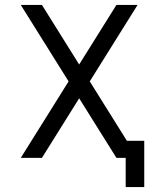

<svg xmlns="http://www.w3.org/2000/svg" viewBox="-20 -638 640 776"><path d="M488 118V0H456V-69H563V118ZM450.5 0 64 -618H149.5L536 0ZM64 0 450.5 -618H536L149.5 0Z"/></svg>

Font: Victor Mono Thin
Style: Regular
Weight: 100
Monospace: yes
Designer: Rune Bjørnerås
Version: Version 1.561;gftools[0.9.30]